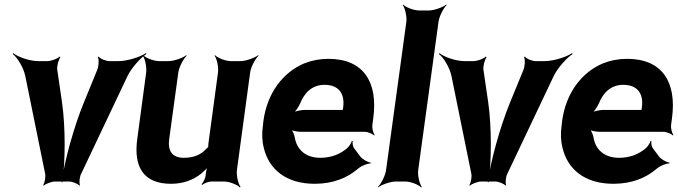

<svg xmlns="http://www.w3.org/2000/svg" viewBox="-20 -796 2973 842"><path d="M252 -347 231 -491C229 -506 237 -536 245 -545L241 -548C233 -538 203 -528 188 -528H148C110 -528 59 -546 38 -563L36 -559C57 -543 84 -498 91 -462L178 -34C181 -21 176 7 169 16L172 18C180 10 207 0 221 0H283C297 0 322 10 328 18L331 16C326 7 329 -21 336 -34L539 -462C556 -498 597 -543 622 -559L620 -563C595 -546 538 -528 500 -528H460C445 -528 419 -538 413 -548L409 -545C415 -536 413 -506 407 -491L348 -347C302 -235 262 -85 250 3H254C266 -85 268 -235 252 -347Z M786 -104C735 -104 715 -134 722 -186L762 -478C765 -502 785 -539 799 -552L797 -554C782 -542 743 -528 719 -528H678C654 -528 619 -542 608 -554L606 -552C616 -539 624 -502 621 -478L582 -187C565 -64 609 10 730 10C786 10 829 -8 863 -35C874 -45 891 -60 896 -70L893 -72C887 -62 883 -43 882 -29V-27C881 -15 871 5 864 12L867 15C874 8 895 0 907 0H962C986 0 1021 14 1032 26L1035 24C1025 11 1016 -26 1019 -50L1077 -478C1080 -502 1100 -539 1114 -552L1112 -554C1097 -542 1058 -528 1034 -528H993C969 -528 934 -542 923 -554L921 -552C931 -539 939 -502 936 -478L894 -167C894 -164 892 -150 894 -148L897 -152C895 -153 885 -145 884 -143C862 -118 830 -104 786 -104Z M1420 -538C1382 -538 1347 -531 1314 -518C1222 -479 1152 -390 1135 -265L1133 -246C1128 -211 1129 -178 1137 -147C1159 -55 1233 10 1360 10C1441 10 1504 -16 1551 -57C1565 -69 1593 -80 1605 -79L1606 -83C1593 -84 1568 -98 1559 -111L1533 -146C1527 -154 1525 -169 1527 -177L1523 -178C1521 -170 1511 -153 1502 -146C1472 -120 1433 -104 1385 -104C1320 -104 1282 -140 1273 -192C1271 -206 1262 -226 1254 -233L1251 -229C1259 -223 1283 -218 1299 -218H1579C1593 -218 1614 -209 1621 -202L1623 -204C1617 -212 1611 -234 1613 -248L1617 -278C1638 -434 1576 -538 1420 -538ZM1485 -326 1484 -320C1484 -317 1482 -311 1484 -310L1487 -312C1486 -314 1480 -314 1477 -314H1317C1300 -314 1272 -308 1261 -301L1264 -297C1275 -305 1290 -328 1297 -344C1315 -389 1349 -424 1403 -424C1464 -424 1493 -387 1485 -326Z M1814 -50 1903 -700C1906 -724 1925 -761 1939 -774L1937 -776C1922 -764 1884 -750 1860 -750H1819C1795 -750 1759 -764 1748 -776L1746 -774C1756 -761 1765 -724 1762 -700L1673 -50C1670 -26 1651 11 1637 24L1638 26C1653 14 1692 0 1716 0H1757C1781 0 1816 14 1827 26L1830 24C1820 11 1811 -26 1814 -50Z M2121 -347 2100 -491C2098 -506 2106 -536 2114 -545L2110 -548C2102 -538 2072 -528 2057 -528H2017C1979 -528 1928 -546 1907 -563L1905 -559C1926 -543 1953 -498 1960 -462L2047 -34C2050 -21 2045 7 2038 16L2041 18C2049 10 2076 0 2090 0H2152C2166 0 2191 10 2197 18L2200 16C2195 7 2198 -21 2205 -34L2408 -462C2425 -498 2466 -543 2491 -559L2489 -563C2464 -546 2407 -528 2369 -528H2329C2314 -528 2288 -538 2282 -548L2278 -545C2284 -536 2282 -506 2276 -491L2217 -347C2171 -235 2131 -85 2119 3H2123C2135 -85 2137 -235 2121 -347Z M2730 -538C2692 -538 2657 -531 2624 -518C2532 -479 2462 -390 2445 -265L2443 -246C2438 -211 2439 -178 2447 -147C2469 -55 2543 10 2670 10C2751 10 2814 -16 2861 -57C2875 -69 2903 -80 2915 -79L2916 -83C2903 -84 2878 -98 2869 -111L2843 -146C2837 -154 2835 -169 2837 -177L2833 -178C2831 -170 2821 -153 2812 -146C2782 -120 2743 -104 2695 -104C2630 -104 2592 -140 2583 -192C2581 -206 2572 -226 2564 -233L2561 -229C2569 -223 2593 -218 2609 -218H2889C2903 -218 2924 -209 2931 -202L2933 -204C2927 -212 2921 -234 2923 -248L2927 -278C2948 -434 2886 -538 2730 -538ZM2795 -326 2794 -320C2794 -317 2792 -311 2794 -310L2797 -312C2796 -314 2790 -314 2787 -314H2627C2610 -314 2582 -308 2571 -301L2574 -297C2585 -305 2600 -328 2607 -344C2625 -389 2659 -424 2713 -424C2774 -424 2803 -387 2795 -326Z"/></svg>

Font: Asimov
Style: EdgeIt
Weight: 500
Designer: Google
Version: Version 2.000980: 2014